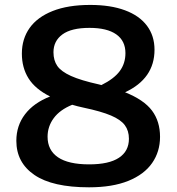

<svg xmlns="http://www.w3.org/2000/svg" viewBox="-20 -770 736 799"><path d="M646 -200.5Q646 -139 613 -91.5Q580 -44 513.8 -17.2Q447.5 9.5 350.5 9.5Q198.5 9.5 123.2 -42Q48 -93.5 48 -184Q48 -247 84.2 -294.5Q120.5 -342 188.5 -368.5Q126.5 -399.5 98.8 -443.8Q71 -488 71 -547Q71 -608 103.2 -653.5Q135.5 -699 199.2 -724.2Q263 -749.5 355.5 -749.5Q440 -749.5 500 -727.2Q560 -705 591.5 -663Q623 -621 623 -563Q623 -443 500.5 -386Q579 -354.5 612.5 -309.8Q646 -265 646 -200.5ZM202.5 -552.5Q202.5 -518.5 218.5 -495.5Q234.5 -472.5 275.2 -454Q316 -435.5 392.5 -418.5Q396.5 -418 402 -416Q454.5 -442 478.2 -474Q502 -506 502 -549Q502 -600 463.8 -627Q425.5 -654 352.5 -654Q277 -654 239.8 -626.8Q202.5 -599.5 202.5 -552.5ZM516.5 -192.5Q516.5 -226 499.5 -249Q482.5 -272 442 -289.2Q401.5 -306.5 328 -322Q302 -327.5 280.5 -334Q229 -313 203.5 -278.2Q178 -243.5 178 -201Q178 -145 221.2 -115.5Q264.5 -86 351 -86Q433.5 -86 475 -113.5Q516.5 -141 516.5 -192.5Z"/></svg>

Font: Encode Sans Semi Expanded SmBd
Style: Regular
Weight: 600
Width: 6
Designer: Multiple Designers
Foundry: Impallari Type
Version: Version 2.000